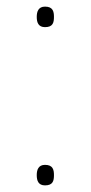

<svg xmlns="http://www.w3.org/2000/svg" viewBox="-20 -552 274 580"><path d="M116 -470C140 -470 143 -484 143 -501C143 -517 140 -532 116 -532C96 -532 91 -517 91 -501C91 -484 96 -470 116 -470ZM116 8C140 8 143 -6 143 -23C143 -39 140 -54 116 -54C96 -54 91 -39 91 -23C91 -6 96 8 116 8Z"/></svg>

Font: Noto Sans Oriya ExtCond Thin
Style: Regular
Weight: 100
Width: 2
Designer: Amélie Bonet and Sol Matas
Foundry: Google LLC
Version: Version 2.006